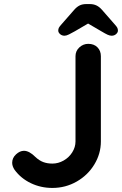

<svg xmlns="http://www.w3.org/2000/svg" viewBox="-20 -916 601 946"><path d="M52 -79Q40 -97 40 -114Q40 -138 59 -155.5Q78 -173 98 -173Q124 -173 154 -143Q173 -125 193 -117.5Q213 -110 238 -110Q267 -110 293.5 -125Q320 -140 336 -165.5Q352 -191 352 -219V-639Q352 -665 371 -682.5Q390 -700 415 -700Q443 -700 460 -683Q477 -666 477 -639V-219Q477 -159 445 -106Q413 -53 358 -21.5Q303 10 238 10Q181 10 132 -13.5Q83 -37 52 -79ZM561 -765Q561 -756 552 -748Q543 -740 530 -740Q521 -740 510 -745Q499 -750 479 -762L414 -800L349 -762Q333 -753 320 -746.5Q307 -740 298 -740Q285 -740 276 -748Q267 -756 267 -765Q267 -773 270 -779Q273 -785 282 -795L345 -867Q358 -882 372 -889Q386 -896 406 -896H422Q441 -896 455.5 -889Q470 -882 483 -867L546 -795Q555 -785 558 -779Q561 -773 561 -765Z"/></svg>

Font: Quicksand
Style: Bold
Weight: 700
Version: Version 3.000